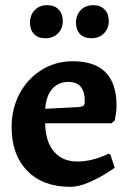

<svg xmlns="http://www.w3.org/2000/svg" viewBox="-20 -711 503 743"><path d="M279 -86Q307 -86 334 -92.5Q361 -99 378 -106.5Q395 -114 400 -116L407 -113L424 -62Q424 -61 392.5 -41Q361 -21 322.5 -4.5Q284 12 252 12Q146 12 85.5 -50Q25 -112 25 -219Q25 -291 56 -349Q87 -407 141 -440.5Q195 -474 262 -474Q431 -474 431 -302Q431 -284 428 -267Q425 -250 424 -245L412 -234H155V-225Q158 -159 190.5 -122.5Q223 -86 279 -86ZM308 -320Q308 -394 245 -394Q206 -394 182.5 -367.5Q159 -341 155 -290L289 -297Q300 -299 304 -303Q308 -307 308 -320ZM96 -623Q96 -653 114.5 -672Q133 -691 163 -691Q191 -691 207 -674Q223 -657 223 -630Q223 -601 204.5 -582Q186 -563 155 -563Q127 -563 111.5 -579.5Q96 -596 96 -623ZM274 -623Q274 -653 292.5 -672Q311 -691 341 -691Q369 -691 385 -674Q401 -657 401 -630Q401 -601 382.5 -582Q364 -563 334 -563Q305 -563 289.5 -579.5Q274 -596 274 -623Z"/></svg>

Font: Sahitya
Style: Bold
Weight: 700
Designer: Juan Pablo del Peral
Foundry: Juan Pablo del Peral (http://www.huertatipografica.com)
Version: Version 1.001;PS 001.000;hotconv 1.0.70;makeotf.lib2.5.58329